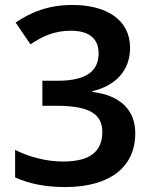

<svg xmlns="http://www.w3.org/2000/svg" viewBox="-20 -795 612 775"><path d="M243 -40C424 -40 526 -121 526 -257C526 -351 466 -410 353 -424V-427C443 -448 505 -507 505 -602C505 -716 409 -775 272 -775C176 -775 105 -746 43 -704L103 -616C148 -646 196 -671 266 -671C342 -671 378 -637 378 -580C378 -513 336 -469 211 -469H151V-368H210C344 -368 393 -332 393 -263C393 -185 346 -143 234 -143C173 -143 102 -159 41 -190V-79C98 -53 164 -40 243 -40Z"/></svg>

Font: Noto Sans Tamil UI SemiBold
Style: Regular
Weight: 600
Designer: Jelle Bosma - Monotype Design Team
Foundry: Monotype Imaging Inc.
Version: Version 2.004